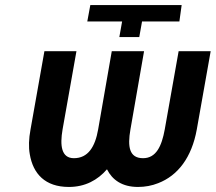

<svg xmlns="http://www.w3.org/2000/svg" viewBox="-20 -731 855 761"><path d="M326 -646H464L453 -584H532L543 -646H691L700 -711H338ZM547 -104C492 -104 485 -150 497 -218L551 -528H423L369 -218C357 -149 329 -104 273 -104C223 -104 217 -154 228 -218L283 -528H156L101 -218C94 -181 93 -148 98 -120C111 -42 159 10 253 10C317 10 367 -17 404 -60C425 -18 464 10 527 10C555 10 582 5 607 -5C685 -35 740 -107 760 -218L815 -528H688L633 -218C621 -152 599 -104 547 -104Z"/></svg>

Font: Asimov
Style: NarIt
Weight: 500
Designer: Google
Version: Version 2.000980; 2014